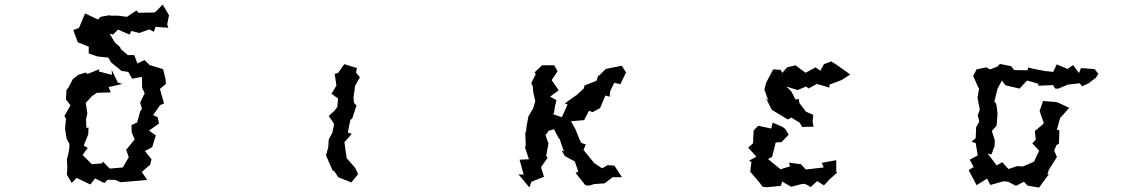

<svg xmlns="http://www.w3.org/2000/svg" viewBox="-20 -796 5040 844"><path d="M324 -467 300 -448 282 -413 272 -400 270 -359 290 -333 263 -286 270 -275 266 -229 273 -185 285 -164V-147L281 -123L274 -95L276 -59L274 -28L295 8L317 -14L377 15L398 -12L439 9L453 -6L486 -5L510 5L524 4L627 -5L603 -40L640 -72L646 -96L617 -132L649 -149L665 -201L635 -222L679 -253L673 -281L653 -290L684 -334L701 -341L683 -405L709 -427L708 -446L697 -492L638 -510L615 -532L584 -517L570 -554H542L511 -580L508 -589L485 -609L462 -648L477 -644L499 -666L549 -644L558 -660L593 -651L636 -667L656 -656L664 -678L720 -674L715 -689L723 -729L695 -776L668 -748L658 -741L589 -740L580 -750L538 -722L500 -727H468L460 -729L422 -722L411 -710L354 -737L327 -673L302 -664L322 -610L370 -591V-561L408 -548L425 -546L456 -543L469 -521L515 -484L544 -480L561 -450L604 -458L605 -410L616 -386L596 -345L604 -318L596 -306L583 -258L558 -246L559 -214L572 -183L536 -139L533 -142L546 -105L520 -60L462 -55L432 -86L429 -78L384 -74L343 -115L366 -146L348 -156L368 -206L369 -236L360 -233L358 -270L364 -299L358 -336L357 -344L385 -374L406 -388L467 -390L457 -413L518 -427L498 -433L471 -489L472 -467L414 -482L417 -492L365 -471L356 -477Z M1413 -113 1442 -47 1449 -44 1467 -17 1524 6 1554 -30 1543 -56 1504 -101 1498 -141 1494 -171 1526 -207 1509 -214 1520 -268 1529 -277 1547 -332 1536 -344 1534 -368 1541 -419 1562 -456 1545 -477 1549 -497 1493 -514 1467 -476 1451 -471 1459 -420 1437 -384 1466 -363 1463 -326 1451 -310 1425 -286 1449 -251 1441 -213 1425 -182 1423 -149Z M2392 -221 2415 -228 2438 -185 2439 -188 2459 -130 2449 -134 2463 -110 2507 -86 2522 -42 2510 -36 2553 18 2569 20 2593 13 2638 10 2673 -17H2714L2681 -68L2651 -70L2627 -56L2592 -79L2545 -137L2555 -161L2535 -168L2529 -179L2510 -227L2490 -263L2548 -268L2569 -309L2585 -303L2618 -321L2641 -376L2660 -371L2662 -394L2680 -432L2707 -426L2732 -478L2713 -507L2643 -493L2612 -462L2611 -467L2602 -441L2549 -420L2547 -408L2505 -369L2513 -378L2463 -341L2475 -337L2450 -281L2408 -295L2415 -297L2419 -326L2426 -356L2398 -371L2436 -399L2405 -444L2431 -483L2416 -509H2363L2330 -478L2335 -470L2315 -430L2322 -417L2324 -390L2333 -352L2324 -320L2303 -285L2295 -243L2292 -216L2289 -213L2291 -157L2288 -148L2305 -96L2264 -94L2282 -28L2259 -30L2307 28L2316 3L2371 -19L2366 -36L2358 -61L2387 -102L2381 -112L2391 -165L2378 -202Z M3379 -491 3348 -433 3340 -402 3358 -353 3346 -366 3373 -313 3443 -271 3459 -279 3495 -257 3506 -238 3556 -239 3552 -262 3555 -291 3523 -305 3494 -343 3491 -362 3477 -358 3458 -395 3436 -416 3486 -400 3524 -416 3534 -407 3571 -427 3626 -411V-424L3679 -444L3717 -468L3703 -479L3652 -515L3634 -526L3602 -514L3586 -485L3565 -500L3521 -476L3477 -509L3440 -500L3419 -476L3411 -489ZM3269 -147 3305 -107 3273 -90 3283 -84 3278 -41 3320 8 3332 25 3352 27 3413 21 3418 2 3458 25 3500 14 3518 12 3544 26 3572 0 3602 19 3628 -9 3660 -37 3656 -42V-92L3592 -80L3601 -60L3541 -53L3522 -51L3501 -74L3448 -81L3453 -65L3411 -52L3356 -97L3374 -106L3390 -170L3415 -171L3447 -204L3431 -230L3420 -238L3377 -257L3370 -231L3313 -243L3293 -223L3290 -166Z M4315 -500 4273 -491 4258 -462 4281 -410 4284 -409 4277 -366 4287 -314 4278 -289 4285 -262 4271 -237 4269 -189 4251 -173 4269 -167 4278 -113 4243 -94 4260 -62 4238 -48 4273 18 4319 -11 4333 17 4391 1 4412 3 4446 21 4481 3 4497 20 4544 28H4548L4591 -31L4584 -30L4591 -50L4626 -106L4614 -134L4624 -158L4635 -165L4637 -223L4626 -226L4640 -277L4667 -307L4680 -322L4629 -346L4616 -348L4565 -352L4550 -308L4568 -256L4565 -250L4529 -220L4533 -182L4518 -166L4548 -133L4525 -85L4476 -64L4452 -66L4413 -53L4386 -83L4361 -69L4322 -121L4338 -117L4352 -154L4353 -179L4340 -220L4361 -244L4365 -297L4361 -328L4359 -340L4351 -350L4365 -406L4384 -442L4400 -421L4456 -408L4461 -406L4495 -442L4544 -428L4545 -419L4609 -422L4618 -407L4631 -406L4674 -424L4726 -430L4737 -417L4764 -429L4798 -455L4808 -472L4792 -492L4732 -497L4723 -475L4697 -510L4673 -493L4625 -513L4610 -480L4572 -484L4526 -493L4500 -499L4497 -487L4438 -488L4425 -505L4375 -515L4364 -503L4332 -491Z"/></svg>

Font: チョークS
Style: Regular
Weight: 400
Designer: [Stick] Fontworks Inc.
Foundry: [Stick] Fontworks Inc.
Version: Version 1.200;FEAKit 1.0